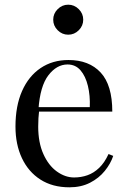

<svg xmlns="http://www.w3.org/2000/svg" viewBox="-20 -785 546 819"><path d="M272 -529Q360 -529 409.5 -475.5Q459 -422 459 -309H106L105 -328H363Q365 -377 355 -418.5Q345 -460 323.5 -485Q302 -510 268 -510Q222 -510 186.5 -464Q151 -418 144 -318L147 -314Q145 -299 144 -281Q143 -263 143 -245Q143 -177 165 -128Q187 -79 222.5 -53.5Q258 -28 296 -28Q326 -28 353 -37.5Q380 -47 403 -69Q426 -91 443 -128L463 -120Q452 -87 427 -56Q402 -25 364 -5.5Q326 14 276 14Q204 14 152.5 -19Q101 -52 73.5 -110.5Q46 -169 46 -245Q46 -333 74 -396.5Q102 -460 153 -494.5Q204 -529 272 -529ZM271 -765Q297 -765 316 -746Q335 -727 335 -701Q335 -675 316 -656Q297 -637 271 -637Q245 -637 226 -656Q207 -675 207 -701Q207 -727 226 -746Q245 -765 271 -765Z"/></svg>

Font: Playfair Display
Style: Regular
Weight: 400
Designer: Claus Eggers Sørensen
Foundry: Claus Eggers Sørensen
Version: Version 1.203